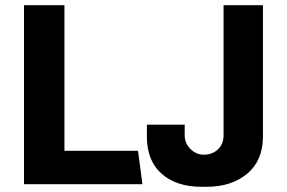

<svg xmlns="http://www.w3.org/2000/svg" viewBox="-20 -706 1100 736"><path d="M72 -686H227V-128H509L526 0H72ZM988 -686V-183Q988 -91 928 -40.5Q868 10 772 10H752Q656 10 599.5 -40Q543 -90 543 -183V-228H688V-187Q688 -157 710 -135Q732 -113 761 -113Q794 -113 815.5 -133.5Q837 -154 837 -187V-686Z"/></svg>

Font: Chivo
Style: Bold
Weight: 700
Designer: Hector Gatti
Foundry: Omnibus-Type
Version: Version 1.007;PS 001.007;hotconv 1.0.88;makeotf.lib2.5.64775